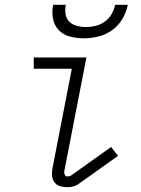

<svg xmlns="http://www.w3.org/2000/svg" viewBox="-20 -770 590 802"><path d="M261 12Q245 12 230.5 7.5Q216 3 207.5 -8.5Q199 -20 197.5 -35.5Q196 -51 199 -66L280 -483H121V-530H341L249 -57Q247 -49 250 -41Q253 -33 261 -33Q265 -33 269.5 -34Q274 -35 277 -37L444 -156L473 -119L306 0Q295 7 283.5 9.5Q272 12 261 12ZM330 -610Q300 -610 272 -617.5Q244 -625 225.5 -644Q207 -663 201.5 -691.5Q196 -720 202 -750H255Q251 -730 254 -711Q257 -692 269.5 -679.5Q282 -667 301 -662Q320 -657 340 -657Q360 -657 380 -662Q400 -667 417.5 -679.5Q435 -692 446 -711Q457 -730 461 -750H514Q508 -720 491.5 -691.5Q475 -663 448.5 -644Q422 -625 391 -617.5Q360 -610 330 -610Z"/></svg>

Font: Lode Dark Term
Style: Italic
Weight: 400
Italic angle: -11°
Monospace: yes
Designer: Belleve Invis
Foundry: Belleve Invis
Version: Version 29.2.0